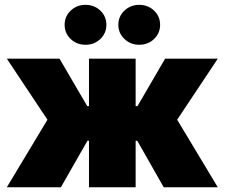

<svg xmlns="http://www.w3.org/2000/svg" viewBox="-20 -788 946 808"><path d="M8.8 0 179.7 -284.2 8.8 -541H230.5L347.2 -341.3H354.5V-541H550.8V-341.3H558.6L674.8 -541H896.5L725.6 -284.2L896.5 0H668.9L557.6 -195.8H550.8V0H354.5V-195.8H348.1L236.3 0ZM565.9 -599.6Q529.3 -599.6 503.7 -624Q478 -648.4 478 -683.6Q478 -719.2 503.7 -743.4Q529.3 -767.6 565.9 -767.6Q603 -767.6 628.4 -743.4Q653.8 -719.2 653.8 -683.6Q653.8 -648.4 628.4 -624Q603 -599.6 565.9 -599.6ZM339.8 -599.6Q302.7 -599.6 277.3 -624Q252 -648.4 252 -683.6Q252 -719.2 277.6 -743.4Q303.2 -767.6 339.8 -767.6Q377 -767.6 402.3 -743.4Q427.7 -719.2 427.7 -683.6Q427.7 -648.4 402.3 -624Q377 -599.6 339.8 -599.6Z"/></svg>

Font: Inter 17pt Black
Style: Regular
Weight: 900
Version: Version 4.001;git-66647c0bb